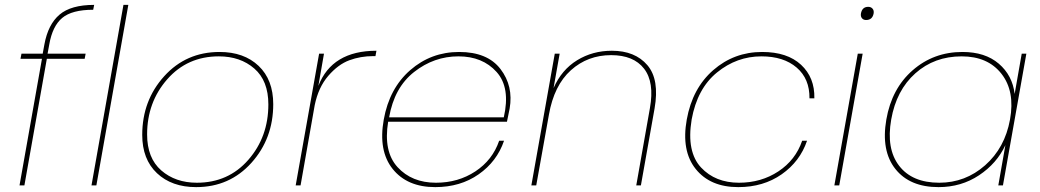

<svg xmlns="http://www.w3.org/2000/svg" viewBox="-20 -760 4264 787"><path d="M60 0 152 -519H64L68 -540H155L162 -578Q177 -660 224 -700Q271 -740 366 -740L362 -720Q275 -720 235 -686.5Q195 -653 182 -578L175 -540H331L327 -519H172L80 0Z M355 0 486 -740H506L375 0Z M1100 -333Q1100 -192 1010.5 -92.5Q921 7 784 7Q684 7 623.5 -50Q563 -107 563 -207Q563 -348 653 -447.5Q743 -547 880 -547Q980 -547 1040 -490Q1100 -433 1100 -333ZM583 -209Q583 -112 641 -61.5Q699 -11 787 -11Q916 -11 998 -105Q1080 -199 1080 -332Q1080 -429 1022.5 -479Q965 -529 877 -529Q748 -529 665.5 -435Q583 -341 583 -209Z M1212 0H1192L1288 -540H1308L1285 -408Q1341 -552 1523 -552L1519 -530H1510Q1458 -530 1412 -513Q1366 -496 1325.5 -449Q1285 -402 1270 -329Z M1859 -529Q1759 -529 1677.5 -465Q1596 -401 1575 -279H2045Q2073 -401 2015.5 -465Q1958 -529 1859 -529ZM2046 -183Q2017 -98 1942 -45.5Q1867 7 1764 7Q1649 7 1589.5 -67.5Q1530 -142 1553 -270Q1576 -398 1661.5 -472.5Q1747 -547 1862 -547Q1978 -547 2031.5 -477Q2085 -407 2069 -315Q2060 -268 2058 -261H1571Q1551 -139 1609.5 -75Q1668 -11 1767 -11Q1858 -11 1928.5 -57.5Q1999 -104 2026 -183Z M2588 0 2644 -317Q2663 -423 2620 -478.5Q2577 -534 2485 -534Q2389 -534 2320 -472Q2251 -410 2230 -290L2178 0H2158L2254 -540H2274L2249 -399Q2282 -474 2345.5 -513Q2409 -552 2488 -552Q2583 -552 2633.5 -493Q2684 -434 2663 -315L2607 0Z M3104 -547Q3207 -547 3263.5 -494.5Q3320 -442 3318 -357H3298Q3299 -437 3245.5 -483Q3192 -529 3101 -529Q3000 -529 2919 -463Q2838 -397 2815 -270Q2804 -203 2814 -154Q2824 -105 2853.5 -73.5Q2883 -42 2922 -26.5Q2961 -11 3009 -11Q3100 -11 3170.5 -57.5Q3241 -104 3268 -183H3288Q3259 -98 3184 -45.5Q3109 7 3006 7Q2891 7 2831.5 -67.5Q2772 -142 2795 -270Q2818 -398 2903.5 -472.5Q2989 -547 3104 -547Z M3400 0 3496 -540H3516L3420 0ZM3530 -678Q3519 -678 3513 -685.5Q3507 -693 3509 -705Q3514 -732 3539 -732Q3550 -732 3556.5 -724.5Q3563 -717 3561 -705Q3556 -678 3530 -678Z M3613 -270Q3635 -397 3721 -472Q3807 -547 3925 -547Q4018 -547 4074 -499Q4130 -451 4139 -375L4168 -540H4187L4091 0H4072L4101 -165Q4066 -90 3993 -41.5Q3920 7 3827 7Q3709 7 3650 -67.5Q3591 -142 3613 -270ZM3922 -529Q3810 -529 3732 -459.5Q3654 -390 3633 -270Q3612 -150 3665.5 -80.5Q3719 -11 3830 -11Q3937 -11 4018 -82.5Q4099 -154 4120 -270Q4141 -386 4085 -457.5Q4029 -529 3922 -529Z"/></svg>

Font: Poppins Thin
Style: Italic
Weight: 250
Italic angle: -10°
Designer: Ninad Kale (Devanagari), Jonny Pinhorn (Latin)
Foundry: Indian Type Foundry
Version: Version 3.200;PS 1.000;hotconv 16.6.54;makeotf.lib2.5.65590